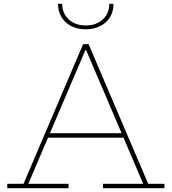

<svg xmlns="http://www.w3.org/2000/svg" viewBox="-20 -983 897 1003"><path d="M635 -287V-264H223V-287ZM754 -23H839V0H518V-23H728L424 -735L442 -722H415L432 -735L128 -23H338V0H18V-23H103L414 -752H443ZM573 -963Q573 -923.5 554.8 -893.5Q536.5 -863.5 503.8 -846.8Q471 -830 428 -830Q385 -830 352.2 -846.8Q319.5 -863.5 301.2 -893.5Q283 -923.5 283 -963H305Q305 -913 339.2 -881.5Q373.5 -850 428 -850Q483 -850 517 -881.5Q551 -913 551 -963Z"/></svg>

Font: Hepta Slab ExtraLight
Style: Regular
Weight: 200
Designer: Michael LaGattuta
Foundry: Michael LaGattuta
Version: Version 1.100